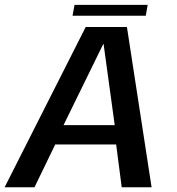

<svg xmlns="http://www.w3.org/2000/svg" viewBox="-42 -790 745 810"><path d="M-22.5 0H103.5L191 -180.5H448L471.5 0H597.5L493.5 -676H319.5ZM226 -262 393.5 -604H395L442 -262ZM264 -723.5H573L581 -769.5H272.5Z"/></svg>

Font: Anybody Thin Medium
Style: Italic
Weight: 500
Italic angle: -10°
Version: Version 1.113;gftools[0.9.25]